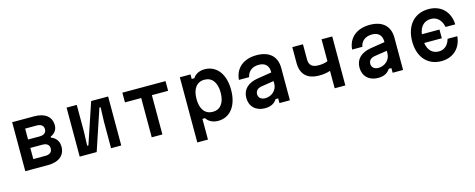

<svg xmlns="http://www.w3.org/2000/svg" viewBox="-36 -1359 5671 2294"><g transform="rotate(-15 2800.0 -212.0)"><path d="M120 0H399C535 0 614 -63 614 -172C614 -237 579 -288 520 -308V-321C571 -341 603 -385 603 -438C603 -545 526 -606 392 -606H120ZM250 -115V-253H400C453 -253 484 -229 484 -184C484 -139 453 -115 400 -115ZM250 -357V-492H393C446 -492 477 -468 477 -424C477 -381 446 -357 393 -357Z M793 0H1003L1172 -505H1187L1181 -330V0H1307V-606H1097L928 -102H913L919 -276V-606H793Z M1684 0H1816V-486H2017V-606H1483V-486H1684Z M2194 200H2326V-56H2359C2384 -12 2440 16 2502 16C2652 16 2747 -107 2747 -303C2747 -499 2652 -622 2502 -622C2440 -622 2384 -595 2359 -550H2326V-606H2194ZM2319 -303C2319 -429 2374 -502 2469 -502C2563 -502 2618 -429 2618 -303C2618 -178 2563 -105 2469 -105C2374 -105 2319 -178 2319 -303Z M2868 -393H2994C3009 -465 3062 -506 3144 -506C3220 -506 3264 -463 3264 -390V-379L3087 -351C2965 -331 2897 -264 2897 -161C2897 -56 2970 15 3082 15C3154 15 3202 -10 3231 -58H3264V0H3393V-399C3393 -543 3304 -624 3146 -624C2985 -624 2879 -536 2868 -393ZM3033 -170C3033 -212 3059 -240 3109 -248L3264 -272V-240C3264 -162 3198 -100 3116 -100C3066 -100 3033 -128 3033 -170Z M3947 -216V0H4079V-606H3947V-335C3912 -321 3878 -315 3833 -315C3754 -315 3717 -348 3717 -419V-606H3585V-412C3585 -270 3661 -195 3810 -195C3865 -195 3908 -202 3947 -216Z M4268 -393H4394C4409 -465 4462 -506 4544 -506C4620 -506 4664 -463 4664 -390V-379L4487 -351C4365 -331 4297 -264 4297 -161C4297 -56 4370 15 4482 15C4554 15 4602 -10 4631 -58H4664V0H4793V-399C4793 -543 4704 -624 4546 -624C4385 -624 4279 -536 4268 -393ZM4433 -170C4433 -212 4459 -240 4509 -248L4664 -272V-240C4664 -162 4598 -100 4516 -100C4466 -100 4433 -128 4433 -170Z M5265 17C5409 17 5511 -76 5523 -222H5403C5382 -147 5333 -103 5265 -103C5186 -103 5134 -154 5120 -246H5338V-354H5120C5134 -449 5188 -503 5271 -503C5346 -503 5399 -452 5416 -365H5536C5530 -523 5428 -624 5273 -624C5098 -624 4986 -498 4986 -300C4986 -106 5095 17 5265 17Z"/></g></svg>

Font: Martian Mono Std Md
Style: Regular
Weight: 500
Monospace: yes
Designer: Roman Shamin
Foundry: Evil Martians
Version: Version 1.000